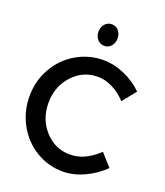

<svg xmlns="http://www.w3.org/2000/svg" viewBox="-164 -1031 983 1145"><g transform="rotate(20 327.0 -458.0)"><path d="M407 -852Q407 -823 390 -803.5Q373 -784 347 -784Q321 -784 303.5 -803.5Q286 -823 286 -852Q286 -882 303.5 -901.5Q321 -921 347 -921Q373 -921 390 -901.5Q407 -882 407 -852ZM556 -509Q517 -551 470 -574.5Q423 -598 376 -598Q281 -598 216 -526.5Q151 -455 151 -351.5Q151 -248 216 -176.5Q281 -105 376 -105Q470 -105 556 -188L626 -110Q572 -57 504 -26Q436 5 370 5Q279 5 201 -41.5Q123 -88 77 -170.5Q31 -253 31 -351Q31 -448 77.5 -529.5Q124 -611 203 -657Q282 -703 374 -703Q440 -703 507 -674Q574 -645 625 -595Z"/></g></svg>

Font: Steamflix Grotesk
Style: Regular
Weight: 400
Designer: Julieta Ulanovsky
Foundry: Julieta Ulanovsky
Version: Version 4.000;PS 004.000;hotconv 1.0.88;makeotf.lib2.5.64775